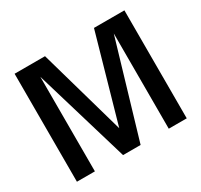

<svg xmlns="http://www.w3.org/2000/svg" viewBox="-157 -969 1232 1175"><g transform="rotate(-30 459.5 -381.5)"><path d="M198 0H71V-763H286L459 -154L632 -763H847V0H720V-673L521 0H397L198 -668Z"/></g></svg>

Font: Open Sauce One SemiBold
Style: Regular
Weight: 600
Designer: Alfredo Marco Pradil
Foundry: Creative Sauce Fz LLC
Version: Version 1.477